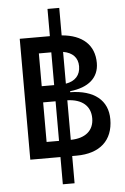

<svg xmlns="http://www.w3.org/2000/svg" viewBox="-64 -895 715 1097"><g transform="rotate(-5 293.0 -347.0)"><path d="M251 156.2H318.4V0H343.8C477.5 0 553.7 -69.3 553.7 -190.4C553.7 -299.3 476.1 -362.3 338.9 -364.3V-370.1C445.3 -381.3 504.9 -433.1 504.9 -517.6C504.9 -620.6 437.5 -682.1 318.4 -691.9V-849.6H251V-693.4H78.1V0H251ZM318.4 -319.8C403.3 -316.9 451.2 -275.4 451.2 -205.1C451.2 -134.8 402.3 -93.8 318.4 -92.8ZM251 -92.8H179.7V-319.8H251ZM179.7 -412.6V-600.6H251V-412.6ZM318.4 -415V-597.2C372.6 -587.9 402.3 -556.6 402.3 -507.8C402.3 -456.5 372.1 -423.8 318.4 -415Z"/></g></svg>

Font: CaskaydiaCove Nerd Font
Style: Regular
Weight: 400
Designer: Aaron Bell
Foundry: Saja Typeworks
Version: Version 2111.1;Nerd Fonts 2.3.3